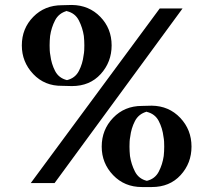

<svg xmlns="http://www.w3.org/2000/svg" viewBox="-20 -738 850 774"><path d="M592 -312Q661 -311 706.5 -263Q752 -215 752 -147Q752 -80 708 -32Q664 16 592 16H552Q482 16 436 -32Q390 -80 390 -147Q390 -215 436 -263Q482 -311 552 -311ZM572 -288Q539 -279 524 -250Q509 -221 505 -187Q503 -177 502.5 -167Q502 -157 502 -147Q502 -138 502.5 -128.5Q503 -119 504 -109Q509 -76 524 -46.5Q539 -17 572 -9Q605 -17 620 -46Q635 -75 640 -109Q641 -118 641.5 -128Q642 -138 642 -147Q642 -157 641.5 -167Q641 -177 639 -187Q635 -221 620 -250Q605 -279 572 -287ZM664 -704H716L200 0H160H104L624 -704ZM270 -718Q339 -717 384.5 -670Q430 -623 430 -555Q430 -488 386 -439.5Q342 -391 270 -391L230 -392Q160 -391 114 -439.5Q68 -488 68 -555Q68 -623 114 -670Q160 -717 230 -717ZM250 -694Q217 -685 202 -656Q187 -627 182 -593Q181 -584 180.5 -574Q180 -564 180 -555Q180 -545 180.5 -535Q181 -525 183 -515Q187 -481 202 -452Q217 -423 250 -415Q283 -423 298 -452Q313 -481 317 -515Q319 -525 319.5 -535Q320 -545 320 -555Q320 -564 319.5 -573.5Q319 -583 318 -593Q313 -626 298 -655.5Q283 -685 250 -693Z"/></svg>

Font: CAT Schmalfette Thannhaeuser
Style: Regular
Weight: 700
Designer: Peter Wiegel nach Herbert Thanhaeuser 1939/40
Foundry: CAT-Fonts, Peter Wiegel
Version: Version 1.000